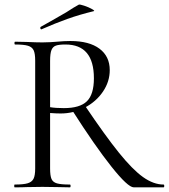

<svg xmlns="http://www.w3.org/2000/svg" viewBox="-20 -804 725 824"><path d="M289 -332 345 -350Q432 -221 490.5 -148.5Q549 -76 594 -44Q639 -12 682 -12Q685 -12 685 -6Q685 0 682 0H554Q529 0 458.5 -88.5Q388 -177 289 -332ZM451 -503Q451 -454 422 -411Q393 -368 344.5 -342.5Q296 -317 240 -317Q221 -317 195 -319V-81Q195 -50 201 -36Q207 -22 224.5 -17Q242 -12 280 -12Q283 -12 283 -6Q283 0 280 0Q249 0 231 -1L162 -2L94 -1Q76 0 43 0Q41 0 41 -6Q41 -12 43 -12Q81 -12 99 -17.5Q117 -23 124 -37Q131 -51 131 -81V-544Q131 -574 124.5 -588Q118 -602 100.5 -607.5Q83 -613 45 -613Q42 -613 42 -619Q42 -625 45 -625L94 -624Q136 -622 162 -622Q180 -622 196 -623Q212 -624 224 -625Q256 -628 282 -628Q363 -628 407 -595Q451 -562 451 -503ZM261 -613Q234 -613 220.5 -608.5Q207 -604 201 -589.5Q195 -575 195 -542V-344Q219 -340 254 -340Q323 -340 353 -369.5Q383 -399 383 -468Q383 -613 261 -613ZM158 -678Q154 -678 153 -682.5Q152 -687 155 -689Q188 -707 264 -751Q282 -763 295.5 -771Q309 -779 318 -784Q322 -786 341.5 -779.5Q361 -773 375 -765Q389 -757 382 -756Q320 -741 268.5 -722.5Q217 -704 160 -679Z"/></svg>

Font: Cormorant Unicase
Style: Regular
Weight: 400
Designer: Christian Thalmann (Catharsis Fonts)
Foundry: Catharsis Fonts
Version: Version 4.000